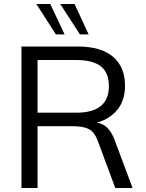

<svg xmlns="http://www.w3.org/2000/svg" viewBox="-20 -946 733 966"><path d="M647 0H560L472 -237Q455 -282 428 -296Q400 -311 347 -311H169V0H88V-712H371Q487 -712 548 -661Q609 -610 609 -514Q609 -444 573 -397Q535 -348 467 -329Q497 -325 520 -303Q542 -281 557 -241ZM364 -379Q528 -379 528 -513Q528 -579 488 -612Q447 -644 364 -644H169V-379ZM261 -773 163 -926H233L305 -773ZM382 -773 283 -926H355L426 -773Z"/></svg>

Font: PRinguin Sans
Style: Regular
Weight: 400
Designer: Vernon Adams
Foundry: Vernon Adams
Version: ""